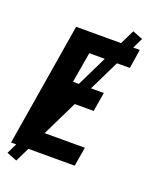

<svg xmlns="http://www.w3.org/2000/svg" viewBox="-165 -906 839 1077"><g transform="rotate(20 254.5 -368.0)"><path d="M8 0 129 -735H509L491 -621H249L218 -439H402L383 -325H200L165 -114H407L388 0ZM70 85 9 61 439 -821 500 -797Z"/></g></svg>

Font: Iosevka Curly Heavy Oblique
Style: Regular
Weight: 900
Italic angle: -9°
Monospace: yes
Designer: Belleve Invis
Foundry: Belleve Invis
Version: Version 11.1.0; ttfautohint (v1.8.3)